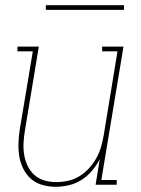

<svg xmlns="http://www.w3.org/2000/svg" viewBox="-20 -709 540 737"><path d="M194 8Q168 8 143 1Q118 -6 99.5 -22Q81 -38 69.5 -61Q58 -84 54 -109Q50 -134 51 -160.5Q52 -187 56 -213L106 -512H47V-530H129L76 -210Q72 -187 70.5 -163Q69 -139 72.5 -116.5Q76 -94 85.5 -73.5Q95 -53 111.5 -38Q128 -23 150 -16.5Q172 -10 196 -10Q218 -10 241 -15Q264 -20 284.5 -32.5Q305 -45 321.5 -63Q338 -81 349.5 -101.5Q361 -122 367.5 -144Q374 -166 378 -189L431 -512H372V-530H454L369 -18H428V0H347L363 -98Q351 -75 333.5 -54Q316 -33 293 -18.5Q270 -4 244.5 2Q219 8 194 8ZM156 -671V-689H456V-671Z"/></svg>

Font: Iosevka Curly Slab ThObl
Style: Regular
Weight: 100
Italic angle: -9°
Monospace: yes
Designer: Belleve Invis
Foundry: Belleve Invis
Version: Version 11.0.0; ttfautohint (v1.8.3)